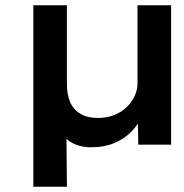

<svg xmlns="http://www.w3.org/2000/svg" viewBox="-20 -547 696 726"><path d="M106 159V-527H233V-228Q233 -190 245 -161.5Q257 -133 283.5 -117Q310 -101 351 -101Q383 -101 410.5 -111.5Q438 -122 457.5 -140.5Q477 -159 488.5 -182.5Q500 -206 500 -233V-527H627V0H503L501 -102L522 -115Q504 -77 476.5 -49Q449 -21 411 -5.5Q373 10 323 10Q304 10 283.5 5Q263 0 245.5 -11Q228 -22 221 -36L231 -63L233 159Z"/></svg>

Font: Lexend Exa Medium
Style: Regular
Weight: 500
Designer: Bonnie Shaver-Troup, Thomas Jockin
Foundry: Lexend
Version: Version 1.007